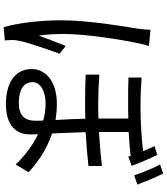

<svg xmlns="http://www.w3.org/2000/svg" viewBox="48 -906 904 1040"><g transform="rotate(90 500.0 -386.0)"><path d="M141 -749C141 -728 138 -702 135 -679C122 -598 90 -413 90 -268C90 -134 107 -25 127 46L199 40C198 30 197 16 197 6C196 -6 198 -24 201 -38C211 -87 246 -188 271 -257L229 -290C213 -250 189 -189 173 -144C166 -193 164 -233 164 -281C164 -392 193 -584 213 -676C216 -694 224 -725 230 -741ZM634 -127C634 -75 613 -36 537 -36C469 -36 425 -60 425 -110C425 -152 471 -181 541 -181C572 -181 602 -177 633 -168C634 -152 634 -138 634 -127ZM879 -486C824 -480 762 -474 695 -470V-631C741 -634 784 -637 822 -641V-647L828 -629L878 -647C865 -687 837 -749 819 -786L771 -771C780 -754 790 -732 799 -709C729 -701 646 -695 557 -695C506 -695 453 -697 400 -701V-630C442 -628 484 -628 525 -628C558 -628 591 -628 622 -629V-467C599 -466 575 -466 551 -466C496 -466 440 -468 384 -472V-398C430 -396 478 -395 525 -395C558 -395 591 -395 623 -396C624 -344 627 -285 630 -235C602 -239 574 -242 543 -242C413 -242 354 -175 354 -106C354 -12 434 34 544 34C650 34 708 -14 708 -95C708 -108 708 -123 707 -140C766 -112 822 -70 871 -19L913 -89C865 -133 796 -185 703 -216C701 -273 697 -337 696 -398C764 -402 827 -407 879 -413ZM871 -801C892 -764 914 -705 930 -661L980 -678C965 -718 939 -781 920 -818Z"/></g></svg>

Font: Noto Sans KR Regular
Style: Regular
Weight: 400
Designer: Ryoko NISHIZUKA  (kana & ideographs); Paul D. Hunt (Latin, Greek & Cyrillic); Wenlong ZHANG  (bopomofo); Sandoll Communi
Foundry: Adobe Systems Incorporated
Version: Version 1.004;PS 1.004;hotconv 1.0.82;makeotf.lib2.5.63406